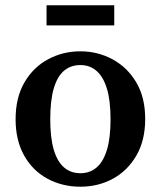

<svg xmlns="http://www.w3.org/2000/svg" viewBox="-20 -692 608 726"><path d="M284 14Q216 14 160 -16Q104 -46 71.5 -103.5Q39 -161 39 -241Q39 -323 72.5 -380.5Q106 -438 162 -468Q218 -498 284 -498Q349 -498 405 -468Q461 -438 495 -381Q529 -324 529 -242Q529 -161 495.5 -103.5Q462 -46 406.5 -16Q351 14 284 14ZM284 -37Q320 -37 345.5 -59Q371 -81 384.5 -126Q398 -171 398 -241Q398 -311 384.5 -356Q371 -401 345.5 -423.5Q320 -446 284 -446Q247 -446 221.5 -424Q196 -402 183 -356.5Q170 -311 170 -241Q170 -172 183 -127Q196 -82 221.5 -59.5Q247 -37 284 -37ZM156 -596V-672H412V-596Z"/></svg>

Font: Source Serif 4 18pt SemiBold
Style: Regular
Weight: 600
Designer: Frank Grießhammer
Foundry: Adobe Systems Incorporated
Version: Version 4.004;hotconv 1.0.116;makeotfexe 2.5.65601